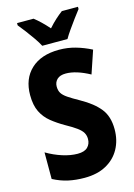

<svg xmlns="http://www.w3.org/2000/svg" viewBox="-138 -1001 757 1081"><g transform="rotate(-15 240.5 -460.0)"><path d="M450 -211Q450 -147 422.5 -97Q395 -47 343 -18.5Q291 10 217 10Q166 10 122.5 0.5Q79 -9 35 -32V-187Q79 -161 126 -146Q173 -131 214 -131Q254 -131 272.5 -149.5Q291 -168 291 -197Q291 -217 282 -233Q273 -249 250 -266Q227 -283 187 -305Q145 -329 111.5 -356Q78 -383 59 -421.5Q40 -460 40 -519Q40 -614 99 -669Q158 -724 263 -724Q312 -724 358 -711Q404 -698 449 -675L404 -542Q325 -585 265 -585Q231 -585 214 -568.5Q197 -552 197 -527Q197 -504 206.5 -488.5Q216 -473 239.5 -457Q263 -441 306 -417Q376 -378 413 -332Q450 -286 450 -211ZM178 -770Q168 -790 149 -817.5Q130 -845 109.5 -872Q89 -899 74 -917V-930H170Q209 -900 251 -852Q274 -878 294.5 -896.5Q315 -915 335 -930H429V-917Q414 -898 394.5 -871.5Q375 -845 356 -818Q337 -791 325 -770Z"/></g></svg>

Font: Noto Sans Armenian Condensed ExtraBold
Style: Regular
Weight: 800
Width: 3
Designer: Monotype Design Team
Foundry: Monotype Imaging Inc.
Version: Version 2.008; ttfautohint (v1.8.4.7-5d5b)